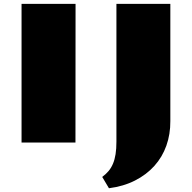

<svg xmlns="http://www.w3.org/2000/svg" viewBox="-20 -746 1005 1005"><path d="M515.1 180.2Q534.7 165.5 548.6 148.9Q562.5 132.3 571.5 110.6Q580.6 88.9 585 60.8Q589.4 32.7 589.4 -4.9V-725.6H871.6V-112.3Q872.1 -43.5 850.8 16.4Q829.6 76.2 788.1 122.3Q746.6 168.5 686.5 199Q626.5 229.5 550.3 239.3ZM92.8 -725.6H375.5L375 0H92.8Z"/></svg>

Font: Poller One
Style: Regular
Weight: 400
Designer: Yvonne Schttler
Foundry: Yvonne Schttler
Version: Version 1.002